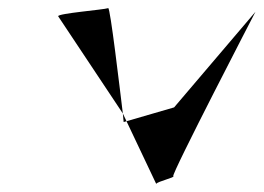

<svg xmlns="http://www.w3.org/2000/svg" viewBox="-20 -722 648 472"><path d="M123 -682 282 -443C274 -508 251 -704 246 -702C235 -698 121 -689 123 -682ZM282 -443C283 -431 284 -423 284 -422L291 -424ZM291 -424 364 -270C367 -276 412 -286 406 -289C400 -292 608 -693 608 -693L408 -458Z"/></svg>

Font: Ampere
Style: SuCndIta
Weight: 400
Version: Version 1